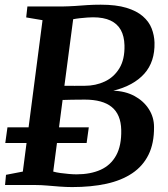

<svg xmlns="http://www.w3.org/2000/svg" viewBox="-20 -770 698 799"><path d="M280.5 8.5Q256.5 8.5 229.2 6.5Q202 4.5 176.2 2.2Q150.5 0 130 0H1L5 -42.5L75 -56L157 -686L89 -697.5L94 -743H238Q267.5 -743.5 292.8 -745.2Q318 -747 343.5 -748.8Q369 -750.5 399 -750.5Q463.5 -750.5 506.2 -737.5Q549 -724.5 574.5 -702.2Q600 -680 611 -651.8Q622 -623.5 623 -593Q625 -513 580.5 -463.2Q536 -413.5 451.5 -392.5Q501.5 -391 539.5 -370.5Q577.5 -350 599.2 -316.2Q621 -282.5 621 -241Q621.5 -173.5 598 -126Q574.5 -78.5 530 -48.8Q485.5 -19 422.5 -5.2Q359.5 8.5 280.5 8.5ZM298.5 -44.5Q356.5 -44.5 398.8 -63.5Q441 -82.5 463.5 -123.5Q486 -164.5 484.5 -229.5Q483 -293.5 445.2 -324.5Q407.5 -355.5 332.5 -355.5Q300 -355.5 279 -355Q258 -354.5 240.5 -354L201.5 -56Q213.5 -52.5 231.2 -50Q249 -47.5 267.2 -46Q285.5 -44.5 298.5 -44.5ZM248 -413Q269 -412.5 290.2 -412.8Q311.5 -413 332.5 -413Q378 -413 416 -430.8Q454 -448.5 476.8 -485.8Q499.5 -523 498 -581.5Q497 -619.5 482.8 -645.2Q468.5 -671 440 -684.5Q411.5 -698 367 -698Q358 -698 343 -697Q328 -696 312.2 -694.2Q296.5 -692.5 284.5 -690ZM2 -175 11 -240H349.5L340.5 -175Z"/></svg>

Font: Merriweather 28pt SemiBold
Style: Italic
Weight: 600
Italic angle: -7.8°
Version: Version 2.101